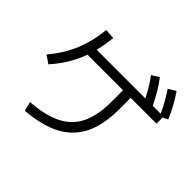

<svg xmlns="http://www.w3.org/2000/svg" viewBox="-181 -1034 1300 1300"><g transform="rotate(45 469.0 -383.5)"><path d="M570.3 -429.7V-541H230Q207 -476.6 172.1 -418.9Q137.2 -361.3 88.9 -307.6L33.2 -345.7Q107.4 -433.6 148.2 -530Q189 -626.5 202.1 -749L273.4 -744.1Q266.1 -669.4 250.5 -608.4H716.8Q677.7 -686.5 631.8 -747.1L683.6 -780.3Q712.4 -743.7 736.8 -702.6Q761.2 -661.6 787.6 -608.4H863.3Q823.7 -694.3 777.3 -761.7L830.1 -793.9Q858.4 -753.4 881.6 -710.9Q904.8 -668.5 926.8 -617.2L890.6 -600.1V-541H643.6V-429.7Q643.6 -283.2 596.2 -186.3Q548.8 -89.4 450.7 -36.9Q352.5 15.6 198.2 27.3L181.6 -39.1Q319.8 -48.3 405 -91.6Q490.2 -134.8 530.3 -217.3Q570.3 -299.8 570.3 -429.7Z"/></g></svg>

Font: Pretendard JP
Style: Regular
Weight: 400
Designer: Base glyphs from Inter by Rasmus Andersson; Hangeul glyphs from Noto Sans CJK(Source Han Sans) by Jang Soo-young and Kan
Foundry: Kil Hyung-jin
Version: Version 1.309